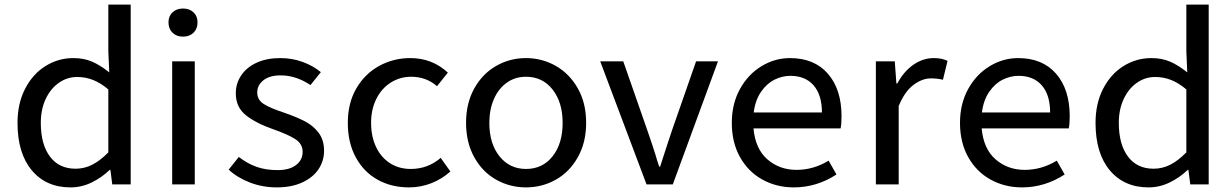

<svg xmlns="http://www.w3.org/2000/svg" viewBox="-20 -800 5345 833"><path d="M56 -267Q56 -351 89 -415Q122 -479 177.5 -513.5Q233 -548 298 -548Q343 -548 378.5 -533Q414 -518 454 -486L450 -577V-780H547V0H467L459 -63H456Q422 -30 378 -8.5Q334 13 286 13Q180 13 118 -61Q56 -135 56 -267ZM450 -139V-412Q417 -440 384 -453Q351 -466 315 -466Q271 -466 235 -440.5Q199 -415 178 -370Q157 -325 157 -267Q157 -174 196.5 -121Q236 -68 308 -68Q346 -68 380.5 -85.5Q415 -103 450 -139Z M727 -534H825V0H727ZM711 -703Q711 -730 728.5 -746.5Q746 -763 774 -763Q802 -763 819.5 -746.5Q837 -730 837 -703Q837 -675 819.5 -658Q802 -641 774 -641Q746 -641 728.5 -658Q711 -675 711 -703Z M972 -64 1016 -119Q1054 -90 1093.5 -76Q1133 -62 1184 -62Q1236 -62 1264.5 -84Q1293 -106 1293 -141Q1293 -176 1261 -196.5Q1229 -217 1166 -239Q1091 -265 1047 -300Q1003 -335 1003 -395Q1003 -438 1026.5 -473Q1050 -508 1093.5 -528Q1137 -548 1196 -548Q1247 -548 1292.5 -531.5Q1338 -515 1372 -487L1327 -431Q1264 -473 1198 -473Q1149 -473 1122.5 -451.5Q1096 -430 1096 -399Q1096 -367 1124 -349Q1152 -331 1213 -311Q1268 -292 1304 -273Q1340 -254 1363 -223Q1386 -192 1386 -146Q1386 -102 1362 -66Q1338 -30 1291.5 -8.5Q1245 13 1181 13Q1119 13 1064.5 -8Q1010 -29 972 -64Z M1489 -267Q1489 -353 1526 -416.5Q1563 -480 1625 -514Q1687 -548 1760 -548Q1855 -548 1923 -485L1876 -426Q1829 -467 1764 -467Q1715 -467 1675 -441.5Q1635 -416 1612.5 -370.5Q1590 -325 1590 -267Q1590 -208 1611.5 -162.5Q1633 -117 1672 -92Q1711 -67 1762 -67Q1836 -67 1892 -115L1934 -56Q1897 -23 1851 -5Q1805 13 1754 13Q1678 13 1618 -20.5Q1558 -54 1523.5 -117.5Q1489 -181 1489 -267Z M2002 -267Q2002 -352 2037.5 -416Q2073 -480 2132.5 -514Q2192 -548 2262 -548Q2332 -548 2391.5 -514Q2451 -480 2487 -416.5Q2523 -353 2523 -267Q2523 -182 2487 -118Q2451 -54 2391.5 -20.5Q2332 13 2262 13Q2192 13 2132.5 -20.5Q2073 -54 2037.5 -118Q2002 -182 2002 -267ZM2421 -267Q2421 -356 2377.5 -411.5Q2334 -467 2262 -467Q2215 -467 2179 -441.5Q2143 -416 2123 -370.5Q2103 -325 2103 -267Q2103 -177 2147 -122Q2191 -67 2262 -67Q2334 -67 2377.5 -122Q2421 -177 2421 -267Z M2584 -534H2684L2788 -236Q2812 -167 2824 -128Q2830 -106 2840 -77H2844Q2878 -183 2896 -236L3000 -534H3095L2899 0H2785Z M3155 -267Q3155 -350 3190.5 -414Q3226 -478 3284 -513Q3342 -548 3407 -548Q3513 -548 3572 -480Q3631 -412 3631 -296Q3631 -262 3627 -243H3249Q3257 -154 3309.5 -108.5Q3362 -63 3436 -63Q3509 -63 3575 -103L3609 -43Q3523 13 3424 13Q3349 13 3287.5 -21Q3226 -55 3190.5 -118.5Q3155 -182 3155 -267ZM3546 -312Q3546 -388 3510 -429.5Q3474 -471 3409 -471Q3374 -471 3340.5 -454.5Q3307 -438 3282 -402Q3257 -366 3250 -312Z M3780 -534H3862L3869 -438H3873Q3901 -490 3942.5 -519Q3984 -548 4032 -548Q4066 -548 4091 -536L4071 -454Q4046 -460 4019 -460Q3981 -460 3943 -431.5Q3905 -403 3879 -340V0H3780Z M4145 -267Q4145 -350 4180.5 -414Q4216 -478 4274 -513Q4332 -548 4397 -548Q4503 -548 4562 -480Q4621 -412 4621 -296Q4621 -262 4617 -243H4239Q4247 -154 4299.5 -108.5Q4352 -63 4426 -63Q4499 -63 4565 -103L4599 -43Q4513 13 4414 13Q4339 13 4277.5 -21Q4216 -55 4180.5 -118.5Q4145 -182 4145 -267ZM4536 -312Q4536 -388 4500 -429.5Q4464 -471 4399 -471Q4364 -471 4330.5 -454.5Q4297 -438 4272 -402Q4247 -366 4240 -312Z M4733 -267Q4733 -351 4766 -415Q4799 -479 4854.5 -513.5Q4910 -548 4975 -548Q5020 -548 5055.5 -533Q5091 -518 5131 -486L5127 -577V-780H5224V0H5144L5136 -63H5133Q5099 -30 5055 -8.5Q5011 13 4963 13Q4857 13 4795 -61Q4733 -135 4733 -267ZM5127 -139V-412Q5094 -440 5061 -453Q5028 -466 4992 -466Q4948 -466 4912 -440.5Q4876 -415 4855 -370Q4834 -325 4834 -267Q4834 -174 4873.5 -121Q4913 -68 4985 -68Q5023 -68 5057.5 -85.5Q5092 -103 5127 -139Z"/></svg>

Font: Nebula Sans Medium
Style: Regular
Weight: 500
Designer: Paul D. Hunt for Adobe (as Source Sans)
Foundry: Nebula Entertainment & Broadcasting LLC
Version: Version 1.010